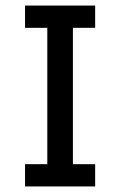

<svg xmlns="http://www.w3.org/2000/svg" viewBox="-20 -670 432 690"><path d="M70 -80H150V-570H70V-650H322V-570H242V-80H322V0H70Z"/></svg>

Font: Graduate
Style: Regular
Weight: 400
Version: Version 1.001